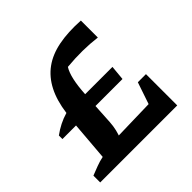

<svg xmlns="http://www.w3.org/2000/svg" viewBox="-157 -767 920 920"><g transform="rotate(-45 303.0 -307.5)"><path d="M43 -275V-299Q66 -316 91.5 -329Q117 -342 145 -350Q155 -425 182 -477.5Q209 -530 253 -562Q297 -594 360.5 -606.5Q424 -619 507 -614V-499Q459 -505 409.5 -505.5Q360 -506 306 -501Q278 -457 272 -350H457L450 -275ZM24 0V-46Q47 -55 70.5 -64Q94 -73 119 -78L138 -310H269L261 -172Q258 -121 238.5 -77Q219 -33 186 0ZM160 0V-94L516 -103V0ZM419 0 491 -212H546V0Z"/></g></svg>

Font: Piazzolla 24pt
Style: Bold
Weight: 700
Designer: Juan Pablo del Peral
Foundry: Huerta Tipografica
Version: Version 2.005